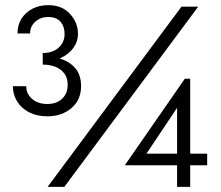

<svg xmlns="http://www.w3.org/2000/svg" viewBox="-20 -726 860 746"><path d="M685 -700 165 0H230L750 -700ZM146 -487Q187 -487 217.5 -501.5Q248 -516 265.5 -540.5Q283 -565 283 -594Q283 -638 252 -672Q221 -706 167 -706Q133 -706 106 -692Q79 -678 63.5 -653.5Q48 -629 48 -596H97Q97 -624 117.5 -642Q138 -660 167 -660Q199 -660 215 -641.5Q231 -623 231 -593Q231 -573 221 -556.5Q211 -540 192 -530Q173 -520 146 -520ZM164 -274Q220 -274 257.5 -306Q295 -338 295 -391Q295 -433 274.5 -458.5Q254 -484 220.5 -496Q187 -508 146 -508V-475Q173 -475 195 -466.5Q217 -458 230 -440.5Q243 -423 243 -397Q243 -363 221.5 -342.5Q200 -322 164 -322Q128 -322 105 -341.5Q82 -361 82 -391H30Q30 -359 46.5 -332Q63 -305 93.5 -289.5Q124 -274 164 -274ZM465 -84H785V-129H699H689H507ZM519 -84 668 -307V-112V-106V0H719V-420H698L465 -84Z"/></svg>

Font: Jost* Book
Style: Regular
Weight: 400
Version: Version 3.000